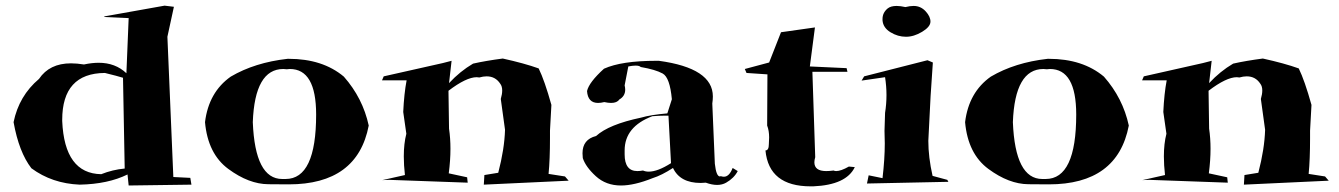

<svg xmlns="http://www.w3.org/2000/svg" viewBox="-20 -720 4735 679"><path d="M435 -64 431 -103Q362 -69 262 -67Q164 -71 91 -125Q47 -182 28 -288Q47 -381 118 -441Q155 -496 231 -496Q252 -496 277 -492Q305 -498 329 -498Q388 -498 427 -461L435 -656L349 -660V-662L562 -700L595 -696L572 -590L593 -94L653 -91L657 -67ZM338 -104Q378 -120 421 -124L415 -445Q396 -451 351 -462Q200 -461 200 -296V-292Q208 -106 338 -104Z M1001 -68Q998 -68 929 -68.5Q860 -69 787.5 -122.5Q715 -176 705 -288Q718 -394 796 -449Q881 -499 997 -512H1001Q1121 -512 1196 -449Q1263 -373 1284 -276Q1244 -68 1001 -68ZM990 -87Q1098 -87 1098 -315Q1098 -476 1005 -476L994 -475L982 -476Q881 -476 874 -288Q882 -87 978 -87Z M1691 -67 1693 -101 1742 -109Q1764 -193 1766 -261L1751 -370Q1756 -387 1756 -400Q1756 -415 1749 -424Q1732 -450 1701 -450Q1689 -450 1675 -446L1666 -447Q1629 -447 1566 -399L1568 -265Q1573 -231 1573 -194Q1573 -153 1567 -107L1632 -93L1634 -74L1355 -84L1332 -83L1412 -101Q1408 -136 1408 -167Q1408 -212 1417 -247L1406 -324Q1409 -389 1418 -436H1331L1337 -450L1546 -497L1577 -505L1568 -426Q1607 -468 1653 -495Q1697 -505 1758 -513Q1835 -496 1885 -478Q1906 -435 1930 -349L1925 -258V-232Q1925 -156 1920 -105L1978 -96L1991 -81Z M2176 -64Q2123 -64 2087 -97Q2051 -130 2041 -161L2040 -178Q2040 -227 2088 -239Q2133 -280 2247 -304Q2281 -314 2340 -319L2356 -369Q2349 -446 2323.5 -460Q2298 -474 2246 -483Q2241 -488 2228 -488Q2217 -488 2202 -485L2189 -418Q2191 -410 2191 -403Q2191 -380 2170 -368Q2162 -356 2141 -356Q2131 -356 2117 -359Q2105 -356 2095 -356Q2059 -356 2056 -398Q2063 -429 2116 -477Q2178 -505 2301 -505H2310Q2501 -479 2501 -379Q2501 -367 2499 -354L2508 -141Q2513 -96 2526 -96L2529 -97Q2535 -95 2540 -95Q2559 -95 2571 -126L2589 -115Q2576 -90 2548 -74Q2534 -66 2516 -66Q2498 -66 2476 -74L2458 -73Q2385 -73 2360 -126Q2320 -100 2288 -90Q2223 -64 2176 -64ZM2274 -113Q2306 -113 2353 -143L2344 -311H2331Q2312 -311 2287 -309Q2189 -272 2189 -188V-174Q2189 -115 2234 -115Q2243 -115 2254 -117Q2263 -113 2274 -113ZM2142 -457 2155 -460Z M2856 -61H2847Q2699 -61 2687 -188Q2699 -188 2699 -210L2700 -234Q2700 -258 2693 -276L2694 -457L2620 -462L2614 -476L2700 -499L2742 -606L2862 -623L2844 -485L2974 -479L2977 -466H2853L2863 -164Q2860 -154 2860 -146Q2860 -115 2902 -115Q2914 -115 2928 -117Q2932 -115 2937 -115Q2954 -115 2982 -131L3003 -129Q2973 -66 2856 -61Z M3046 -71 3052 -100 3101 -90Q3109 -158 3109 -213Q3109 -236 3108 -257L3110 -321Q3115 -352 3115 -384Q3115 -415 3110 -447L3027 -435L3036 -450L3260 -507L3279 -499L3271 -380L3263 -222Q3263 -164 3278 -98L3330 -84L3334 -77ZM3184 -590Q3155 -590 3129 -606Q3103 -622 3101 -648V-653Q3101 -675 3119 -690Q3130 -699 3151 -699Q3164 -699 3182 -695Q3198 -699 3211 -699Q3236 -699 3253.5 -680Q3271 -661 3270.5 -643Q3270 -625 3241 -607.5Q3212 -590 3184 -590Z M3689 -68Q3686 -68 3617 -68.5Q3548 -69 3475.5 -122.5Q3403 -176 3393 -288Q3406 -394 3484 -449Q3569 -499 3685 -512H3689Q3809 -512 3884 -449Q3951 -373 3972 -276Q3932 -68 3689 -68ZM3678 -87Q3786 -87 3786 -315Q3786 -476 3693 -476L3682 -475L3670 -476Q3569 -476 3562 -288Q3570 -87 3666 -87Z M4379 -67 4381 -101 4430 -109Q4452 -193 4454 -261L4439 -370Q4444 -387 4444 -400Q4444 -415 4437 -424Q4420 -450 4389 -450Q4377 -450 4363 -446L4354 -447Q4317 -447 4254 -399L4256 -265Q4261 -231 4261 -194Q4261 -153 4255 -107L4320 -93L4322 -74L4043 -84L4020 -83L4100 -101Q4096 -136 4096 -167Q4096 -212 4105 -247L4094 -324Q4097 -389 4106 -436H4019L4025 -450L4234 -497L4265 -505L4256 -426Q4295 -468 4341 -495Q4385 -505 4446 -513Q4523 -496 4573 -478Q4594 -435 4618 -349L4613 -258V-232Q4613 -156 4608 -105L4666 -96L4679 -81Z"/></svg>

Font: Xiangcui Kesong Xiangcui Kesong
Style: Regular
Weight: 400
Version: Version 1.501;March 28, 2024;FontCreator 14.0.0.2814 64-bit